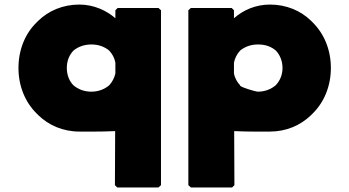

<svg xmlns="http://www.w3.org/2000/svg" viewBox="-20 -555 1532 842"><path d="M486 -280V-233C482 -214 472 -195 459 -181C439 -164 412 -153 381 -153C350 -153 323 -163 302 -181C284 -199 273 -226 273 -257C273 -287 283 -313 302 -333C321 -349 348 -360 381 -360C412 -360 439 -350 459 -333C472 -319 482 -302 486 -280ZM675 -520H496L486 -510V-475C447 -509 391 -535 328 -535C256 -535 193 -508 148 -464L141 -457C90 -408 61 -336 61 -257C61 -178 90 -107 141 -57L148 -50C193 -6 256 22 328 22C357 22 418 23 485 20L484 257L494 267H675L686 257V-510ZM1189 -181C1169 -164 1142 -153 1111 -153C1100 -153 1027 -175 1033 -181C1021 -194 1010 -211 1006 -233V-280C1010 -300 1019 -318 1033 -333C1052 -349 1079 -360 1111 -360C1144 -360 1169 -351 1190 -333C1207 -315 1219 -288 1219 -257C1219 -227 1208 -201 1189 -181ZM806 -510V257L817 267H998L1008 257L1007 20C1070 23 1137 22 1164 22C1235 22 1297 -5 1343 -49L1351 -57C1402 -107 1431 -178 1431 -257C1431 -336 1402 -406 1352 -456L1344 -464C1299 -508 1236 -535 1164 -535C1101 -535 1047 -511 1006 -475V-510L996 -520H817Z"/></svg>

Font: Hussar Woodtype
Style: Ultra
Weight: 900
Foundry: Cannot Into Space Fonts
Version: Version 1.07